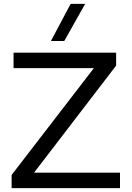

<svg xmlns="http://www.w3.org/2000/svg" viewBox="-20 -972 680 992"><path d="M600 -80V0H40V-68L465 -620H50V-700H580V-633L156 -80ZM345 -952H420L312 -760H243Z"/></svg>

Font: Goli
Style: Regular
Weight: 400
Designer: jaikishan Patel
Foundry: MagicType
Version: Version 1.000